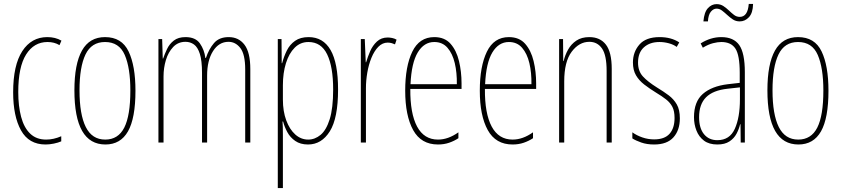

<svg xmlns="http://www.w3.org/2000/svg" viewBox="-20 -726 4286 978"><path d="M212 10Q127 10 87 -62Q47 -134 47 -256Q47 -394 93.5 -465.5Q140 -537 221 -537Q262 -537 293 -519L283 -496Q257 -512 222 -512Q153 -512 113 -448.5Q73 -385 73 -257Q73 -186 87.5 -131Q102 -76 133.5 -45.5Q165 -15 215 -15Q253 -15 292 -32V-6Q276 1 254 5.5Q232 10 212 10Z M670 -264Q670 -124 632 -57Q594 10 517 10Q359 10 359 -266Q359 -400 397.5 -468.5Q436 -537 515 -537Q600 -537 635 -464Q670 -391 670 -264ZM385 -266Q385 -143 417 -79Q449 -15 516 -15Q582 -15 613 -76Q644 -137 644 -265Q644 -380 615.5 -446Q587 -512 515 -512Q446 -512 415.5 -448.5Q385 -385 385 -266Z M1145 -537Q1196 -537 1225.5 -498Q1255 -459 1255 -374V0H1229V-372Q1229 -449 1204.5 -481Q1180 -513 1144 -513Q1095 -513 1065 -465.5Q1035 -418 1035 -341V0H1009V-355Q1009 -417 998 -451.5Q987 -486 968 -499.5Q949 -513 925 -513Q887 -513 862 -486.5Q837 -460 825 -420Q813 -380 813 -337V0H787V-527H806L809 -428H811Q819 -451 831 -476.5Q843 -502 865.5 -519.5Q888 -537 925 -537Q976 -537 998.5 -504.5Q1021 -472 1026 -431H1029Q1044 -476 1070 -506.5Q1096 -537 1145 -537Z M1552 -537Q1626 -537 1664 -471Q1702 -405 1702 -270Q1702 -124 1660 -57Q1618 10 1549 10Q1510 10 1484 -8Q1458 -26 1443.5 -53Q1429 -80 1422 -107H1419Q1420 -98 1420.5 -79.5Q1421 -61 1421 -37V232H1395V-527H1414L1415 -404H1417Q1426 -438 1441 -468.5Q1456 -499 1483 -518Q1510 -537 1552 -537ZM1551 -512Q1510 -512 1481 -483Q1452 -454 1436.5 -404Q1421 -354 1421 -292V-219Q1421 -159 1438 -113Q1455 -67 1484 -41Q1513 -15 1550 -15Q1584 -15 1613 -39Q1642 -63 1659.5 -119Q1677 -175 1677 -270Q1677 -386 1646.5 -449Q1616 -512 1551 -512Z M1955 -535Q1965 -535 1977.5 -532.5Q1990 -530 2000 -524L1992 -500Q1986 -503 1976 -506Q1966 -509 1955 -509Q1928 -509 1907 -487.5Q1886 -466 1872 -431.5Q1858 -397 1851 -356.5Q1844 -316 1844 -277V0H1818V-527H1838L1843 -409H1845Q1853 -436 1865.5 -465Q1878 -494 1900 -514.5Q1922 -535 1955 -535Z M2192 -537Q2245 -537 2275 -503Q2305 -469 2318 -415Q2331 -361 2331 -301V-273H2070Q2069 -148 2104.5 -81.5Q2140 -15 2211 -15Q2263 -15 2315 -52V-22Q2294 -8 2268 1Q2242 10 2211 10Q2125 10 2084.5 -63.5Q2044 -137 2044 -264Q2044 -388 2080 -462.5Q2116 -537 2192 -537ZM2192 -512Q2140 -512 2108 -459Q2076 -406 2071 -297H2307Q2308 -356 2296.5 -404.5Q2285 -453 2259.5 -482.5Q2234 -512 2192 -512Z M2572 -537Q2625 -537 2655 -503Q2685 -469 2698 -415Q2711 -361 2711 -301V-273H2450Q2449 -148 2484.5 -81.5Q2520 -15 2591 -15Q2643 -15 2695 -52V-22Q2674 -8 2648 1Q2622 10 2591 10Q2505 10 2464.5 -63.5Q2424 -137 2424 -264Q2424 -388 2460 -462.5Q2496 -537 2572 -537ZM2572 -512Q2520 -512 2488 -459Q2456 -406 2451 -297H2687Q2688 -356 2676.5 -404.5Q2665 -453 2639.5 -482.5Q2614 -512 2572 -512Z M2982 -537Q3037 -537 3066.5 -498.5Q3096 -460 3096 -375V0H3070V-365Q3070 -445 3046.5 -479Q3023 -513 2982 -513Q2930 -513 2892 -462.5Q2854 -412 2854 -311V0H2828V-527H2848L2849 -415H2851Q2858 -445 2873.5 -473Q2889 -501 2915.5 -519Q2942 -537 2982 -537Z M3443 -123Q3443 -63 3410.5 -26.5Q3378 10 3312 10Q3275 10 3246.5 0Q3218 -10 3201 -21V-52Q3223 -36 3252 -26Q3281 -16 3312 -16Q3365 -16 3390.5 -44.5Q3416 -73 3416 -125Q3416 -160 3405 -181.5Q3394 -203 3373 -219.5Q3352 -236 3322 -254Q3288 -275 3261.5 -295.5Q3235 -316 3219.5 -342.5Q3204 -369 3204 -408Q3204 -461 3237 -499Q3270 -537 3340 -537Q3399 -537 3440 -510L3427 -487Q3411 -499 3387 -505.5Q3363 -512 3339 -512Q3290 -512 3260 -485Q3230 -458 3230 -407Q3230 -364 3254.5 -337Q3279 -310 3327 -280Q3360 -260 3386 -240.5Q3412 -221 3427.5 -194Q3443 -167 3443 -123Z M3654 -537Q3717 -537 3745.5 -496.5Q3774 -456 3774 -358V0H3753L3752 -93H3750Q3744 -68 3731.5 -44.5Q3719 -21 3695.5 -5.5Q3672 10 3634 10Q3592 10 3566 -9.5Q3540 -29 3527.5 -61Q3515 -93 3515 -129Q3515 -208 3560 -247.5Q3605 -287 3687 -297L3748 -304V-355Q3748 -445 3726 -478.5Q3704 -512 3654 -512Q3636 -512 3612 -506Q3588 -500 3560 -483L3549 -505Q3600 -537 3654 -537ZM3686 -274Q3612 -266 3576.5 -230.5Q3541 -195 3541 -129Q3541 -73 3566 -42.5Q3591 -12 3634 -12Q3697 -12 3723 -70Q3749 -128 3749 -220V-281ZM3816 -706Q3815 -660 3795 -638.5Q3775 -617 3748 -617Q3728 -617 3713 -627Q3698 -637 3684.5 -649.5Q3671 -662 3658 -672Q3645 -682 3630 -682Q3614 -682 3601 -666.5Q3588 -651 3586 -617H3563Q3567 -664 3586 -684.5Q3605 -705 3630 -705Q3650 -705 3665 -695Q3680 -685 3693 -672.5Q3706 -660 3719 -650Q3732 -640 3748 -640Q3789 -640 3794 -706Z M4200 -264Q4200 -124 4162 -57Q4124 10 4047 10Q3889 10 3889 -266Q3889 -400 3927.5 -468.5Q3966 -537 4045 -537Q4130 -537 4165 -464Q4200 -391 4200 -264ZM3915 -266Q3915 -143 3947 -79Q3979 -15 4046 -15Q4112 -15 4143 -76Q4174 -137 4174 -265Q4174 -380 4145.5 -446Q4117 -512 4045 -512Q3976 -512 3945.5 -448.5Q3915 -385 3915 -266Z"/></svg>

Font: Noto Sans Thai ExtCond Thin
Style: Regular
Weight: 100
Width: 2
Designer: Monotype Design Team
Foundry: Monotype Imaging Inc.
Version: Version 2.002; ttfautohint (v1.8.4.7-5d5b)